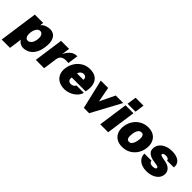

<svg xmlns="http://www.w3.org/2000/svg" viewBox="166 -1866 3171 3171"><g transform="rotate(45 1751.0 -281.0)"><path d="M-9 161 86.5 -517H282L273.5 -457Q308.5 -497 353.8 -512Q399 -527 435.5 -527Q489.5 -527 528.5 -498.5Q567.5 -470 584.2 -410.8Q601 -351.5 588 -260Q574 -161.5 535.8 -102.2Q497.5 -43 445.8 -16.5Q394 10 339 10Q307 10 272 -6.8Q237 -23.5 217 -63L185.5 161ZM307.5 -129Q340 -129 369.2 -159.8Q398.5 -190.5 408 -260Q416.5 -323 396.5 -356.5Q376.5 -390 344 -390Q301.5 -390 276.8 -351.2Q252 -312.5 245 -260Q240.5 -228.5 244.5 -198.2Q248.5 -168 263.8 -148.5Q279 -129 307.5 -129Z M627 0 699.5 -517H887.5L867.5 -374Q885 -415.5 912.2 -450.2Q939.5 -485 977 -506Q1014.5 -527 1062.5 -527H1070L1044 -343Q1042.5 -343.5 1041.5 -343.5Q1040.5 -343.5 1038 -344Q966.5 -351.5 928.8 -338.2Q891 -325 875.8 -300Q860.5 -275 856.5 -248L821.5 0Z M1298 10Q1218 10 1162.2 -22.8Q1106.5 -55.5 1081.8 -114.5Q1057 -173.5 1069 -252Q1080 -326 1120.5 -388.5Q1161 -451 1225.2 -489Q1289.5 -527 1371.5 -527Q1456 -527 1506.8 -492Q1557.5 -457 1576.5 -396.2Q1595.5 -335.5 1584 -259L1576.5 -214H1253Q1244.5 -167.5 1263.5 -146.8Q1282.5 -126 1314 -126Q1340.5 -126 1363 -136Q1385.5 -146 1402 -176H1573Q1556.5 -118.5 1513 -76.8Q1469.5 -35 1412.5 -12.5Q1355.5 10 1298 10ZM1267.5 -323H1415Q1419.5 -352.5 1404 -374.2Q1388.5 -396 1351.5 -396Q1322 -396 1297.2 -374.2Q1272.5 -352.5 1267.5 -323Z M1748.5 0 1627.5 -517H1799.5L1849.5 -253L1976.5 -517H2151.5L1872.5 0Z M2211 -559 2234 -723H2419L2396 -559ZM2132 0 2205 -517H2390L2317 0Z M2648 10Q2569 10 2515.8 -24Q2462.5 -58 2439.8 -117.8Q2417 -177.5 2428.5 -255Q2441 -336.5 2483.8 -397.8Q2526.5 -459 2590.8 -493Q2655 -527 2731 -527Q2812 -527 2865 -491.8Q2918 -456.5 2940.2 -395Q2962.5 -333.5 2950.5 -255Q2938.5 -178 2897.2 -118.2Q2856 -58.5 2792.2 -24.2Q2728.5 10 2648 10ZM2671.5 -131Q2702 -131 2720.8 -152.2Q2739.5 -173.5 2749.5 -204Q2759.5 -234.5 2763.5 -262Q2768 -290 2766.8 -319.2Q2765.5 -348.5 2753 -368.2Q2740.5 -388 2710 -388Q2678.5 -388 2659.5 -368.2Q2640.5 -348.5 2631 -319.2Q2621.5 -290 2617.5 -262Q2613.5 -234.5 2614.2 -204Q2615 -173.5 2627.5 -152.2Q2640 -131 2671.5 -131Z M3211.5 10Q3157.5 10 3107 -8.5Q3056.5 -27 3023.8 -67.5Q2991 -108 2989 -174H3154Q3157 -149 3171.8 -137Q3186.5 -125 3203.2 -121.5Q3220 -118 3228.5 -118Q3261 -118 3282 -125.8Q3303 -133.5 3305 -149Q3307.5 -163.5 3294.8 -171.8Q3282 -180 3248 -185L3173.5 -197Q3101 -210.5 3060.8 -248Q3020.5 -285.5 3029.5 -355Q3036 -403 3068.8 -442Q3101.5 -481 3157.2 -504Q3213 -527 3288.5 -527Q3394.5 -527 3450.2 -481Q3506 -435 3494.5 -356H3336Q3334 -379.5 3314.5 -390.8Q3295 -402 3268.5 -402Q3241.5 -402 3221.8 -394Q3202 -386 3200 -371Q3198 -357.5 3214.8 -349.2Q3231.5 -341 3272 -334L3337 -322Q3385 -310 3413 -289.5Q3441 -269 3454 -245.2Q3467 -221.5 3469.8 -198.8Q3472.5 -176 3470 -160Q3462.5 -104.5 3426 -66.8Q3389.5 -29 3333.5 -9.5Q3277.5 10 3211.5 10Z"/></g></svg>

Font: Public Sans Black
Style: Italic
Weight: 900
Italic angle: -8°
Designer: The Public Sans project authors (U.S. Web Design System). Libre Franklin designed by Pablo Impallari and Rodrigo Fuenzal
Version: Version 1.007; ttfautohint (v1.8.1) -l 8 -r 50 -G 200 -x 14 